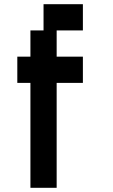

<svg xmlns="http://www.w3.org/2000/svg" viewBox="-20 -1020 540 915"><path d="M250 -125H125V-625H62.5V-750H125V-875H187.5V-1000H375V-875H250V-750H375V-625H250Z"/></svg>

Font: Amiga Topaz Unicode Rus
Style: Regular
Weight: 400
Designer: dMG of Trueschool and Divine Stylers
Foundry: dMG of Trueschool and Divine Stylers
Version: Version 1.1